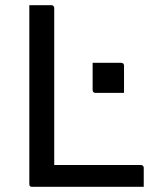

<svg xmlns="http://www.w3.org/2000/svg" viewBox="-20 -720 640 740"><path d="M337 -478Q356 -478 374 -478Q392 -478 410.5 -478Q429 -478 447 -478Q452 -478 455 -475Q458 -472 458 -467V-362Q440 -362 421.5 -362Q403 -362 385 -362Q367 -362 348 -362Q343 -362 340 -365Q337 -368 337 -373ZM105 0Q101 0 99 -0.5Q97 -1 95.5 -2.5Q94 -4 93.5 -6Q93 -8 93 -11Q93 -92 93 -175.5Q93 -259 93 -338.5Q93 -418 93 -487Q93 -556 93 -608Q93 -624 93 -639Q93 -654 93 -669.5Q93 -685 93 -700Q115 -700 136 -700Q157 -700 178 -700Q182 -700 184 -698.5Q186 -697 187.5 -694.5Q189 -692 189 -689Q189 -614 189 -538Q189 -462 189 -386Q189 -310 189 -234.5Q189 -159 189 -84H522Q526 -84 528 -83Q530 -82 531.5 -80.5Q533 -79 533.5 -77Q534 -75 534 -72Q534 -59 534 -46.5Q534 -34 534 -23Q534 -12 534 0Z"/></svg>

Font: Rec Mono Linear
Style: Regular
Weight: 400
Monospace: yes
Version: Version 1.085; ttfautohint (v1.8.4.7-5d5b)